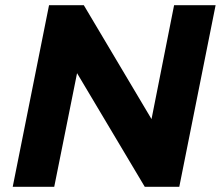

<svg xmlns="http://www.w3.org/2000/svg" viewBox="-20 -720 851 740"><path d="M811 -700 671 0H538L277 -438L189 0H29L169 -700H303L564 -261L651 -700Z"/></svg>

Font: Idrija
Style: Bold Italic
Weight: 700
Italic angle: -11.3°
Designer: Julieta Ulanovsky
Foundry: Julieta Ulanovsky
Version: Version 7.200